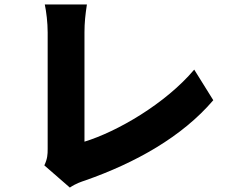

<svg xmlns="http://www.w3.org/2000/svg" viewBox="-20 -790 1040 866"><path d="M295 56C323 37 349 29 364 24C592 -56 801 -173 942 -338L856 -476C726 -322 508 -196 361 -151V-644C361 -688 365 -724 372 -770H182C189 -737 195 -688 195 -644V-118C195 -93 194 -74 180 -44Z"/></svg>

Font: Noto Sans T Chinese Black
Style: Bold
Weight: 900
Designer: Ryoko NISHIZUKA (kana & ideographs); Paul D. Hunt (Latin, Greek & Cyrillic); Wenlong ZHANG (bopomofo); Sandoll Communica
Foundry: Adobe Systems Incorporated
Version: Version 1.000;PS 1;hotconv 1.0.78;makeotf.lib2.5.61930